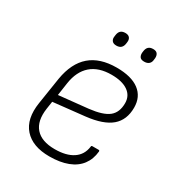

<svg xmlns="http://www.w3.org/2000/svg" viewBox="-160 -758 817 878"><g transform="rotate(30 249.0 -319.5)"><path d="M228 12Q139 12 95.5 -37Q52 -86 66 -176L88 -317Q103 -406 154 -450Q205 -494 293 -494Q371 -494 412 -463Q453 -432 453 -375Q453 -310 411.5 -274.5Q370 -239 281 -229L115 -211L109 -171Q99 -102 131 -65.5Q163 -29 233 -29Q293 -29 328.5 -52.5Q364 -76 370 -121Q370 -127 376 -127H409Q414 -127 414 -121Q410 -79 387.5 -49Q365 -19 324.5 -3.5Q284 12 228 12ZM122 -251 276 -267Q347 -275 377 -299Q407 -323 407 -372Q407 -411 376 -432.5Q345 -454 289 -454Q221 -454 181.5 -419.5Q142 -385 132 -319ZM387 -580Q370 -580 364 -589Q358 -598 359 -611L360 -619Q362 -635 370.5 -643Q379 -651 395 -651Q411 -651 417.5 -642Q424 -633 423 -619L422 -611Q421 -596 412 -588Q403 -580 387 -580ZM240 -580Q224 -580 217 -589Q210 -598 212 -611L213 -619Q215 -635 223.5 -643Q232 -651 248 -651Q264 -651 271 -642Q278 -633 276 -619L275 -611Q273 -596 264.5 -588Q256 -580 240 -580Z"/></g></svg>

Font: Sofia Sans ExtraLight
Style: Italic
Weight: 250
Italic angle: -9°
Version: Version 4.100-B